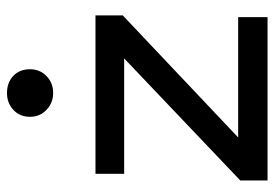

<svg xmlns="http://www.w3.org/2000/svg" viewBox="-138 -647 785 549"><g transform="rotate(-90 254.5 -372.5)"><path d="M485 -414V-492H32V-410H362L13 -78V0H480V-84H136ZM195 -679Q195 -651 215 -632Q235 -613 263 -613Q292 -613 311.5 -632Q331 -651 331 -679Q331 -709 312 -727Q293 -745 263 -745Q234 -745 214.5 -726.5Q195 -708 195 -679Z"/></g></svg>

Font: Geom
Style: Regular
Weight: 400
Version: Version 1.102